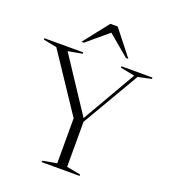

<svg xmlns="http://www.w3.org/2000/svg" viewBox="-174 -1053 1032 1170"><g transform="rotate(20 341.5 -467.5)"><path d="M77.5 -689 -9.5 -706V-715H242.5V-706L150.5 -689.5L381.5 -339.5L583 -688L490 -706V-715H691.5V-706L605 -687.5L389 -318V-26L479.5 -9V0H234V-9L325 -26V-317.5ZM498.5 -772 362.5 -886.5 226.5 -772H210.5L338.5 -935H386L514.5 -772Z"/></g></svg>

Font: Newsreader Display Light
Style: Regular
Weight: 300
Designer: Hugues Gentile
Foundry: Production Type
Version: Version 1.001